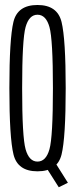

<svg xmlns="http://www.w3.org/2000/svg" viewBox="-20 -700 324 789"><path d="M221.5 69.5 259 51 199.5 -43.5 161.5 -25ZM134 4Q216 4 233 -65.2Q250 -134.5 250 -337.5Q250 -539.5 233 -609.5Q216 -679.5 134 -679.5Q52 -679.5 35.2 -610Q18.5 -540.5 18.5 -337.5Q18.5 -134.5 35.5 -65.2Q52.5 4 134 4ZM134 -36Q99.5 -36 85.2 -86.5Q71 -137 71 -337.5Q71 -538.5 85.2 -589Q99.5 -639.5 134 -639.5Q169 -639.5 183.2 -589Q197.5 -538.5 197.5 -337.5Q197.5 -137 183.2 -86.5Q169 -36 134 -36Z"/></svg>

Font: Anybody ExtraCondensed Light
Style: Regular
Weight: 300
Width: 2
Version: Version 1.113;gftools[0.9.25]